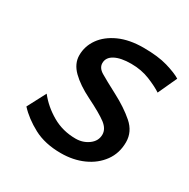

<svg xmlns="http://www.w3.org/2000/svg" viewBox="-122 -612 728 738"><g transform="rotate(30 241.5 -243.0)"><path d="M483.4 -459.5 444.8 -375.5Q423.8 -389.6 385.7 -405.3Q347.7 -420.9 302.2 -420.9Q256.3 -420.9 230.2 -407Q204.1 -393.1 204.1 -367.7Q204.1 -346.7 227.5 -332.5Q251 -318.4 305.7 -289.6Q359.9 -261.2 397.5 -228.5Q435.1 -195.8 435.1 -149.4Q435.1 -100.6 408.7 -64.2Q382.3 -27.8 337.9 -7.8Q293.5 12.2 238.3 12.2Q168 12.2 117.7 -14.6Q67.4 -41.5 34.7 -77.1L77.6 -158.7Q108.9 -118.7 155.8 -91.6Q202.6 -64.5 259.8 -64.5Q292.5 -64.5 317.1 -82.8Q341.8 -101.1 341.8 -129.4Q341.8 -154.3 316.2 -174.1Q290.5 -193.8 227.5 -225.1Q174.3 -251.5 143.3 -282Q112.3 -312.5 112.3 -349.6Q112.3 -390.1 136.2 -423.8Q160.2 -457.5 205.1 -477.8Q250 -498 312.5 -498Q376.5 -498 418.9 -485.6Q461.4 -473.1 483.4 -459.5Z"/></g></svg>

Font: Andika
Style: Italic
Weight: 400
Italic angle: -14°
Designer: Victor Gaultney, Annie Olsen, Julie Remington, Don Collingsworth, Eric Hays, Becca Hirsbrunner
Foundry: SIL International
Version: Version 6.101